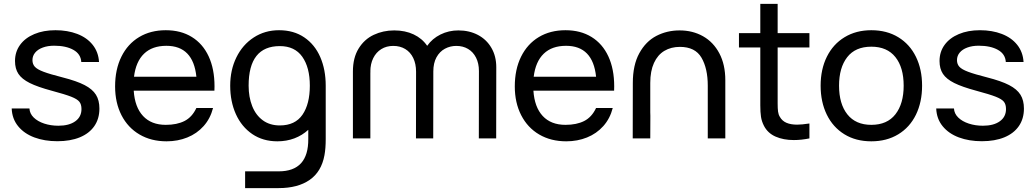

<svg xmlns="http://www.w3.org/2000/svg" viewBox="-20 -710 5314 985"><path d="M40 -153.5H131Q132.5 -127 153 -107Q173.5 -87 207 -76Q240.5 -65 279.5 -65Q334.5 -65 366.2 -87.8Q398 -110.5 398 -150.5Q398 -174.5 387.2 -188Q376.5 -201.5 345.5 -213.8Q314.5 -226 245.5 -244.5Q173 -264 132.5 -284.2Q92 -304.5 74.5 -331Q57 -357.5 57 -397Q57 -444 83 -479.8Q109 -515.5 156 -535.2Q203 -555 264.5 -555Q326.5 -555 376.2 -536Q426 -517 455.5 -480Q485 -443 488 -392H397Q394.5 -433 356.5 -454.2Q318.5 -475.5 258 -475.5Q225 -475.5 199.8 -466.2Q174.5 -457 160.5 -440.2Q146.5 -423.5 146.5 -401.5Q146.5 -381 158.8 -367.5Q171 -354 203.5 -341.8Q236 -329.5 301 -313Q373.5 -294.5 414 -273.5Q454.5 -252.5 472.2 -224Q490 -195.5 490 -153Q490 -101 464 -63.2Q438 -25.5 389.5 -5.5Q341 14.5 274 14.5Q208.5 14.5 156.2 -5Q104 -24.5 73 -62.5Q42 -100.5 40 -153.5Z M666 -245Q671.5 -160.5 713.8 -115Q756 -69.5 830.5 -69.5Q887.5 -69.5 926.5 -89.2Q965.5 -109 987.5 -156H1073Q1059 -101.5 1024.5 -63Q990 -24.5 941 -4.8Q892 15 834.5 15Q755.5 15 695.8 -20Q636 -55 603.2 -119Q570.5 -183 570.5 -266.5Q570.5 -354 602.8 -419.2Q635 -484.5 693.8 -519.8Q752.5 -555 830.5 -555Q908 -555 964.2 -520.2Q1020.5 -485.5 1050.5 -420.8Q1080.5 -356 1080.5 -267Q1080.5 -252.5 1080 -245ZM667.5 -316.5H987.5Q971 -475 833.5 -475Q761 -475 719 -434.5Q677 -394 667.5 -316.5Z M1651 -270.5V3.5Q1651 52 1644.5 86.5Q1629 171 1568.5 213Q1508 255 1409.5 255H1237.5V169H1410Q1563 169 1561.5 2.5V-44Q1530.5 -15.5 1490.2 -0.2Q1450 15 1403 15Q1329 15 1274.2 -22.2Q1219.5 -59.5 1190.2 -124.2Q1161 -189 1161 -270.5Q1161 -351 1192.8 -415.8Q1224.5 -480.5 1281.8 -517.8Q1339 -555 1411.5 -555Q1487 -555 1541 -518.2Q1595 -481.5 1623 -417.2Q1651 -353 1651 -270.5ZM1569.5 -270.5Q1569.5 -364 1530.8 -418.8Q1492 -473.5 1415.5 -473.5Q1255.5 -473.5 1255.5 -270.5Q1255.5 -212 1273.8 -165.8Q1292 -119.5 1328 -93Q1364 -66.5 1415.5 -66.5Q1494 -66.5 1531.8 -121.5Q1569.5 -176.5 1569.5 -270.5Z M2526 -365 2525.5 0H2436.5L2437 -345.5Q2437 -385 2422.2 -414.2Q2407.5 -443.5 2381.2 -459Q2355 -474.5 2321 -474.5Q2289.5 -474.5 2262.5 -460Q2235.5 -445.5 2219.2 -416Q2203 -386.5 2203 -343L2202.5 0H2114L2114.5 -342Q2114.5 -382.5 2100 -412.5Q2085.5 -442.5 2059 -458.5Q2032.5 -474.5 1997.5 -474.5Q1962.5 -474.5 1936 -458Q1909.5 -441.5 1894.8 -411.8Q1880 -382 1880 -343H1880.5L1880 -336.5V0H1790.5V-343Q1790.5 -413.5 1819.8 -461Q1849 -508.5 1897.2 -531.2Q1945.5 -554 2002.5 -554Q2058.5 -554 2102 -533.5Q2145.5 -513 2171.5 -475Q2197.5 -512 2239.8 -533Q2282 -554 2331.5 -554Q2387.5 -554 2431.8 -530.8Q2476 -507.5 2501 -464.5Q2526 -421.5 2526 -365Z M2716.5 -245Q2722 -160.5 2764.2 -115Q2806.5 -69.5 2881 -69.5Q2938 -69.5 2977 -89.2Q3016 -109 3038 -156H3123.5Q3109.5 -101.5 3075 -63Q3040.5 -24.5 2991.5 -4.8Q2942.5 15 2885 15Q2806 15 2746.2 -20Q2686.5 -55 2653.8 -119Q2621 -183 2621 -266.5Q2621 -354 2653.2 -419.2Q2685.5 -484.5 2744.2 -519.8Q2803 -555 2881 -555Q2958.5 -555 3014.8 -520.2Q3071 -485.5 3101 -420.8Q3131 -356 3131 -267Q3131 -252.5 3130.5 -245ZM2718 -316.5H3038Q3021.5 -475 2884 -475Q2811.5 -475 2769.5 -434.5Q2727.5 -394 2718 -316.5Z M3701 -298.5V0H3611V-270.5Q3611 -358.5 3578.8 -414Q3546.5 -469.5 3468 -469.5Q3422.5 -469.5 3388.2 -449Q3354 -428.5 3335 -387Q3316 -345.5 3316 -284.5V-133.5L3316.5 -115.5L3316 0H3226L3226.5 -284.5Q3226.5 -376.5 3259.8 -437Q3293 -497.5 3347.2 -525.8Q3401.5 -554 3466.5 -554Q3533.5 -554 3586.8 -524Q3640 -494 3670.5 -436.2Q3701 -378.5 3701 -298.5Z M3969.5 -466.5V-208V-179Q3969.5 -153.5 3971.5 -138Q3973.5 -122.5 3980.5 -111Q3992.5 -89.5 4014.8 -80Q4037 -70.5 4069.5 -70.5Q4093 -70.5 4132.5 -76.5V0Q4091 8.5 4052.5 8.5Q3999 8.5 3958.8 -9.2Q3918.5 -27 3899 -65Q3887.5 -87.5 3884 -111Q3880.5 -134.5 3880.5 -169.5V-204V-466.5H3771V-540H3880.5V-690H3969.5V-540H4132.5V-466.5Z M4190 -270.5Q4190 -354.5 4222 -419Q4254 -483.5 4313 -519.2Q4372 -555 4450 -555Q4529.5 -555 4588.5 -519Q4647.5 -483 4679 -418.5Q4710.5 -354 4710.5 -270.5Q4710.5 -186 4678.8 -121.2Q4647 -56.5 4588 -20.8Q4529 15 4450 15Q4370.5 15 4311.8 -21.2Q4253 -57.5 4221.5 -122.2Q4190 -187 4190 -270.5ZM4616 -270.5Q4616 -364 4573.5 -417.2Q4531 -470.5 4450 -470.5Q4368 -470.5 4326.2 -416.5Q4284.5 -362.5 4284.5 -270.5Q4284.5 -177 4327.2 -123.2Q4370 -69.5 4450 -69.5Q4531.5 -69.5 4573.8 -123.8Q4616 -178 4616 -270.5Z M4783 -153.5H4874Q4875.5 -127 4896 -107Q4916.5 -87 4950 -76Q4983.5 -65 5022.5 -65Q5077.5 -65 5109.2 -87.8Q5141 -110.5 5141 -150.5Q5141 -174.5 5130.2 -188Q5119.5 -201.5 5088.5 -213.8Q5057.5 -226 4988.5 -244.5Q4916 -264 4875.5 -284.2Q4835 -304.5 4817.5 -331Q4800 -357.5 4800 -397Q4800 -444 4826 -479.8Q4852 -515.5 4899 -535.2Q4946 -555 5007.5 -555Q5069.5 -555 5119.2 -536Q5169 -517 5198.5 -480Q5228 -443 5231 -392H5140Q5137.5 -433 5099.5 -454.2Q5061.5 -475.5 5001 -475.5Q4968 -475.5 4942.8 -466.2Q4917.5 -457 4903.5 -440.2Q4889.5 -423.5 4889.5 -401.5Q4889.5 -381 4901.8 -367.5Q4914 -354 4946.5 -341.8Q4979 -329.5 5044 -313Q5116.5 -294.5 5157 -273.5Q5197.5 -252.5 5215.2 -224Q5233 -195.5 5233 -153Q5233 -101 5207 -63.2Q5181 -25.5 5132.5 -5.5Q5084 14.5 5017 14.5Q4951.5 14.5 4899.2 -5Q4847 -24.5 4816 -62.5Q4785 -100.5 4783 -153.5Z"/></svg>

Font: CCSD_manrope Medium
Style: Regular
Weight: 500
Designer: Mikhail Sharanda
Foundry: Mikhail Sharanda
Version: Version 4.503